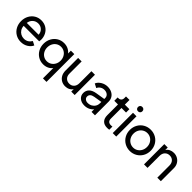

<svg xmlns="http://www.w3.org/2000/svg" viewBox="237 -2074 3608 3608"><g transform="rotate(45 2040.5 -270.5)"><path d="M50 -271Q50 -351 84.5 -415Q119 -479 178.5 -515Q238 -551 312 -551Q389 -551 446.5 -515Q504 -479 534.5 -419.5Q565 -360 565 -292Q565 -269 560 -242H148Q150 -191 174 -153Q198 -115 236.5 -94Q275 -73 321 -73Q419 -73 472 -162L550 -122Q524 -64 462 -26Q400 12 320 12Q244 12 182 -25Q120 -62 85 -126.5Q50 -191 50 -271ZM464 -322Q462 -385 418.5 -426.5Q375 -468 312 -468Q250 -468 205 -428.5Q160 -389 150 -322Z M1102 -75Q1072 -33 1023 -10.5Q974 12 916 12Q841 12 780 -25Q719 -62 684 -126Q649 -190 649 -269Q649 -348 684 -412.5Q719 -477 780 -514Q841 -551 916 -551Q976 -551 1024.5 -528Q1073 -505 1105 -464V-539H1196V200H1102ZM924 -78Q974 -78 1014.5 -103Q1055 -128 1078.5 -171.5Q1102 -215 1102 -269Q1102 -323 1078.5 -367Q1055 -411 1014.5 -436Q974 -461 924 -461Q874 -461 833.5 -436Q793 -411 770 -367Q747 -323 747 -269Q747 -215 770 -171.5Q793 -128 833.5 -103Q874 -78 924 -78Z M1298 -202V-539H1391V-212Q1391 -152 1427 -115Q1463 -78 1521 -78Q1579 -78 1615 -116.5Q1651 -155 1651 -220V-539H1745V0H1654V-66Q1630 -28 1590 -8Q1550 12 1500 12Q1442 12 1396 -15Q1350 -42 1324 -90.5Q1298 -139 1298 -202Z M1831 -141Q1831 -207 1874.5 -251.5Q1918 -296 2007 -311L2191 -341V-366Q2191 -410 2158 -437.5Q2125 -465 2073 -465Q2027 -465 1991.5 -441.5Q1956 -418 1939 -379L1858 -421Q1881 -477 1942 -514Q2003 -551 2075 -551Q2136 -551 2183.5 -527.5Q2231 -504 2257.5 -462Q2284 -420 2284 -366V0H2193V-70Q2164 -32 2116.5 -10Q2069 12 2011 12Q1931 12 1881 -30.5Q1831 -73 1831 -141ZM2022 -67Q2071 -67 2109.5 -88.5Q2148 -110 2169.5 -147Q2191 -184 2191 -229V-263L2028 -236Q1929 -219 1929 -144Q1929 -111 1955.5 -89Q1982 -67 2022 -67Z M2446 -166V-450H2348V-539H2368Q2404 -539 2425 -560.5Q2446 -582 2446 -619V-663H2539V-539H2660V-450H2539V-169Q2539 -79 2629 -79Q2648 -79 2666 -82V1Q2645 6 2610 6Q2531 6 2488.5 -38.5Q2446 -83 2446 -166Z M2756 -539H2849V0H2756ZM2803 -741Q2829 -741 2845 -725Q2861 -709 2861 -683Q2861 -657 2845 -641Q2829 -625 2803 -625Q2777 -625 2761 -641Q2745 -657 2745 -683Q2745 -709 2761 -725Q2777 -741 2803 -741Z M2941 -270Q2941 -349 2977.5 -413.5Q3014 -478 3077.5 -514.5Q3141 -551 3219 -551Q3296 -551 3359.5 -514.5Q3423 -478 3459.5 -414Q3496 -350 3496 -270Q3496 -189 3459 -125Q3422 -61 3358.5 -24.5Q3295 12 3219 12Q3142 12 3078.5 -24.5Q3015 -61 2978 -125.5Q2941 -190 2941 -270ZM3219 -78Q3268 -78 3309 -103Q3350 -128 3373.5 -172Q3397 -216 3397 -270Q3397 -324 3373.5 -367.5Q3350 -411 3309 -436Q3268 -461 3219 -461Q3169 -461 3127.5 -436Q3086 -411 3062.5 -367.5Q3039 -324 3039 -270Q3039 -216 3062.5 -172Q3086 -128 3127.5 -103Q3169 -78 3219 -78Z M3588 -539H3679V-473Q3703 -511 3743 -531Q3783 -551 3833 -551Q3890 -551 3936 -524.5Q3982 -498 4008.5 -452Q4035 -406 4035 -349V0H3941V-319Q3941 -385 3905.5 -423Q3870 -461 3812 -461Q3754 -461 3717.5 -422.5Q3681 -384 3681 -319V0H3588Z"/></g></svg>

Font: BLUETTI 2.0 Normal
Style: Normal
Weight: 400
Designer: Stijn de Vries
Foundry: tokotype
Version: Version 2.005;October 31, 2023;FontCreator 14.0.0.2814 64-bi